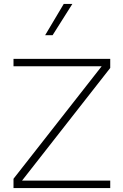

<svg xmlns="http://www.w3.org/2000/svg" viewBox="-20 -958 629 978"><path d="M304.7 -938H348.6L248 -778.8H210ZM48.8 -620.6V-658.2H541.5V-611.8L92.3 -38.1H541.5V0H48.8V-47.4L498 -620.6Z"/></svg>

Font: Estedad-FD ExtraLight
Style: Regular
Weight: 200
Designer: Amin Abedi
Version: Version 7.3